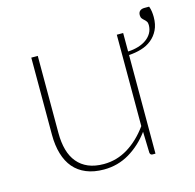

<svg xmlns="http://www.w3.org/2000/svg" viewBox="-89 -658 770 758"><g transform="rotate(-15 296.0 -279.5)"><path d="M584 -567Q588 -556.5 589.5 -545.2Q591 -534 591 -523Q591 -492.5 580.2 -470.5Q569.5 -448.5 551.2 -433.8Q533 -419 508.8 -411.8Q484.5 -404.5 458 -403V0H446Q437 0 435.5 -10L433 -96Q398 -48.5 350.5 -20.2Q303 8 246 8Q205 8 174.2 -4.8Q143.5 -17.5 123.2 -41.2Q103 -65 92.8 -99.5Q82.5 -134 82.5 -177.5V-493H109V-177.5Q109 -139 117.5 -108.5Q126 -78 143.8 -56.8Q161.5 -35.5 188.2 -24.2Q215 -13 251 -13Q304.5 -13 350.2 -41.2Q396 -69.5 432 -119.5V-493H458V-417.5Q481 -418.5 500.5 -424.5Q520 -430.5 534 -440.8Q548 -451 556 -465.2Q564 -479.5 564 -497.5Q564 -507 560.2 -512.2Q556.5 -517.5 551.8 -521.5Q547 -525.5 543.2 -530.5Q539.5 -535.5 539.5 -544Q539.5 -555.5 546.2 -561.2Q553 -567 564.5 -567Z"/></g></svg>

Font: Lato 2
Style: Regular
Weight: 200
Designer: Lukasz Dziedzic with Adam Twardoch and Botio Nikoltchev
Foundry: tyPoland Lukasz Dziedzic
Version: Version 2.015; 2015-08-06; http://www.latofonts.com/